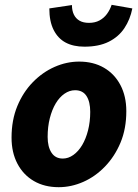

<svg xmlns="http://www.w3.org/2000/svg" viewBox="-20 -766 575 798"><path d="M224 12Q165 12 121 -13.5Q77 -39 52.5 -85.5Q28 -132 28 -194Q28 -267 52 -325Q76 -383 116.5 -424.5Q157 -466 207 -488Q257 -510 309 -510Q368 -510 412 -484.5Q456 -459 480.5 -412.5Q505 -366 505 -304Q505 -231 481 -173.5Q457 -116 416.5 -74Q376 -32 326 -10Q276 12 224 12ZM241 -107Q264 -107 285 -122Q306 -137 321.5 -163Q337 -189 346 -224.5Q355 -260 355 -301Q355 -343 339.5 -367Q324 -391 292 -391Q269 -391 248 -376.5Q227 -362 211.5 -336Q196 -310 187 -274.5Q178 -239 178 -197Q178 -156 194 -131.5Q210 -107 241 -107ZM331 -572Q285 -572 253 -589Q221 -606 203 -641.5Q185 -677 185 -731L279 -745Q279 -722 287 -705.5Q295 -689 310.5 -680Q326 -671 350 -671Q375 -671 393.5 -681Q412 -691 424.5 -708Q437 -725 444 -746L530 -731Q521 -685 497 -649Q473 -613 432 -592.5Q391 -572 331 -572Z"/></svg>

Font: Source Sans 3 ExtraBold
Style: Italic
Weight: 800
Italic angle: -11°
Version: Version 3.052;hotconv 1.1.0;makeotfexe 2.6.0